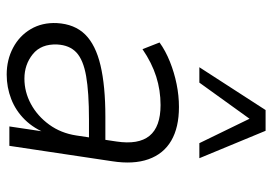

<svg xmlns="http://www.w3.org/2000/svg" viewBox="-140 -666 814 574"><g transform="rotate(90 267.0 -379.0)"><path d="M203 8Q159 8 123 -11Q87 -30 67 -64Q47 -98 49 -142Q52 -195 83 -226.5Q114 -258 175.5 -272.5Q237 -287 329 -287H409L401 -238H337Q256 -238 207.5 -229.5Q159 -221 137 -200.5Q115 -180 113 -143Q111 -95 142 -70Q173 -45 215 -45Q255 -45 291 -64.5Q327 -84 352.5 -119Q378 -154 385 -200L403 -320Q413 -386 386 -419Q359 -452 294 -452Q250 -452 209 -439Q168 -426 127 -398L107 -449Q132 -467 164.5 -480Q197 -493 231.5 -500Q266 -507 300 -507Q361 -507 400.5 -484Q440 -461 456 -416Q472 -371 462 -307L416 0H358L375 -114H380Q365 -74 338 -46.5Q311 -19 276 -5.5Q241 8 203 8ZM181 -568 309 -766H371L453 -568H408L335 -718L227 -568Z"/></g></svg>

Font: Nunitoga
Style: Light Italic
Weight: 300
Italic angle: -9°
Designer: Vernon Adams
Foundry: Vernon Adams
Version: Version 1.0